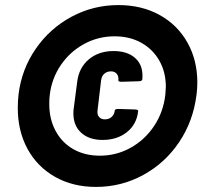

<svg xmlns="http://www.w3.org/2000/svg" viewBox="-20 -728 799 756"><path d="M50 -303Q50 -329 53 -356Q65 -455 120.5 -535.5Q176 -616 261.5 -662Q347 -708 446 -708Q538 -708 608.5 -669Q679 -630 718 -560.5Q757 -491 757 -403Q757 -380 754 -356Q741 -251 685.5 -168.5Q630 -86 544 -39Q458 8 358 8Q267 8 197 -31.5Q127 -71 88.5 -141.5Q50 -212 50 -303ZM631 -355Q633 -377 633 -386Q633 -444 607.5 -489Q582 -534 536.5 -559.5Q491 -585 431 -585Q367 -585 311.5 -555Q256 -525 220 -472.5Q184 -420 176 -355Q174 -342 174 -318Q174 -259 199 -212.5Q224 -166 269 -140.5Q314 -115 373 -115Q438 -115 494 -146Q550 -177 586.5 -231.5Q623 -286 631 -355ZM269 -281Q269 -293 270 -299L284 -406Q291 -462 330 -494.5Q369 -527 427 -527Q480 -527 510.5 -501Q541 -475 541 -430Q541 -419 540 -414Q538 -408 524 -408L460 -406Q446 -406 446 -411Q448 -427 440 -437Q432 -447 417 -447Q401 -447 390.5 -437.5Q380 -428 378 -411L364 -293Q362 -277 370 -267.5Q378 -258 393 -258Q409 -258 419.5 -267.5Q430 -277 432 -293Q432 -299 447 -299L511 -297Q518 -297 521.5 -295Q525 -293 524 -290Q518 -238 479.5 -207.5Q441 -177 384 -177Q331 -177 300 -205Q269 -233 269 -281Z"/></svg>

Font: Barlow Black
Style: Italic
Weight: 900
Italic angle: -7°
Designer: Jeremy Tribby
Foundry: Tribby Type
Version: Version 1.408